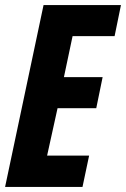

<svg xmlns="http://www.w3.org/2000/svg" viewBox="-24 -734 495 754"><path d="M300 0 326 -123H161L202 -309H354L379 -431H227L261 -592H426L451 -714H147L-4 0Z"/></svg>

Font: Noto Sans UI Condensed ExtraBold
Style: Italic
Weight: 800
Width: 3
Designer: Monotype Design Team
Foundry: Monotype Imaging Inc.
Version: 1.001